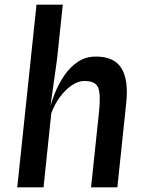

<svg xmlns="http://www.w3.org/2000/svg" viewBox="-20 -798 640 818"><path d="M53.5 0 135.5 -778H247.5L223 -545.5L192.5 -328.5L190.5 -329Q198.5 -362.5 214.2 -401.8Q230 -441 254 -476.5Q278 -512 311.5 -534.5Q345 -557 389 -557Q466.5 -557 497.2 -507.5Q528 -458 518 -361.5L480 0H368L402 -323Q409.5 -394 398.8 -423.5Q388 -453 339 -453Q313.5 -453 286.2 -434.8Q259 -416.5 235.8 -385.2Q212.5 -354 198.5 -315.5L165.5 0Z"/></svg>

Font: Spline Sans Mono Medium
Style: Italic
Weight: 500
Italic angle: -4°
Monospace: yes
Designer: Eben Sorkin, Mirko Velimirovic
Foundry: Sorkin Type
Version: Version 1.004